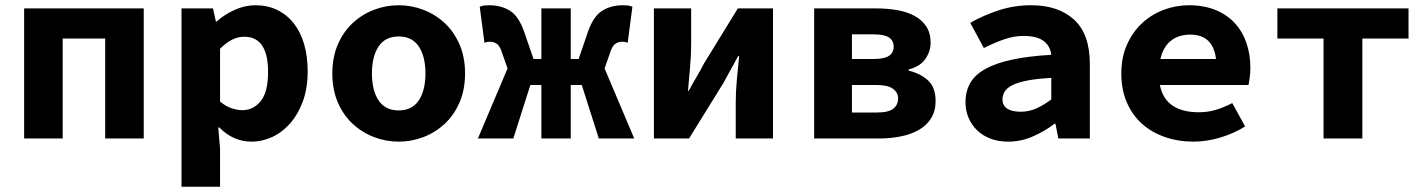

<svg xmlns="http://www.w3.org/2000/svg" viewBox="-20 -528 5440 732"><path d="M72 0V-496H528V0H381V-381H219V0Z M672 184V-496H792L803 -446H806Q836 -473 875 -490.5Q914 -508 954 -508Q1000 -508 1037 -490Q1074 -472 1100 -439Q1126 -406 1139.5 -359.5Q1153 -313 1153 -256Q1153 -192 1135 -142.5Q1117 -93 1087 -58.5Q1057 -24 1018.5 -6Q980 12 938 12Q870 12 816 -42H812L819 39V184ZM904 -108Q946 -108 974 -142.5Q1002 -177 1002 -254Q1002 -388 911 -388Q864 -388 819 -342V-141Q840 -123 862.5 -115.5Q885 -108 904 -108Z M1500 12Q1451 12 1405.5 -5.5Q1360 -23 1324.5 -56Q1289 -89 1268 -137.5Q1247 -186 1247 -248Q1247 -310 1268 -358.5Q1289 -407 1324.5 -440Q1360 -473 1405.5 -490.5Q1451 -508 1500 -508Q1549 -508 1594.5 -490.5Q1640 -473 1675.5 -440Q1711 -407 1732 -358.5Q1753 -310 1753 -248Q1753 -186 1732 -137.5Q1711 -89 1675.5 -56Q1640 -23 1594.5 -5.5Q1549 12 1500 12ZM1500 -107Q1551 -107 1576.5 -145Q1602 -183 1602 -248Q1602 -313 1576.5 -351Q1551 -389 1500 -389Q1449 -389 1423.5 -351Q1398 -313 1398 -248Q1398 -183 1423.5 -145Q1449 -107 1500 -107Z M1802 0 1915 -267 1894 -327Q1886 -353 1874 -361Q1862 -369 1847 -369Q1842 -369 1837 -368Q1832 -367 1827 -365L1809 -502Q1817 -506 1825.5 -507Q1834 -508 1845 -508Q1890 -508 1923.5 -487.5Q1957 -467 1978 -408L2014 -303H2044V-496H2156V-303H2186L2222 -408Q2243 -467 2276.5 -487.5Q2310 -508 2355 -508Q2366 -508 2374.5 -507Q2383 -506 2391 -502L2373 -365Q2368 -367 2363 -368Q2358 -369 2353 -369Q2338 -369 2326 -361Q2314 -353 2306 -327L2285 -267L2398 0H2263L2198 -204H2156V0H2044V-204H2002L1937 0Z M2473 0V-496H2615V-358Q2615 -320 2611 -274Q2607 -228 2603 -182H2606Q2618 -205 2635.5 -234.5Q2653 -264 2664 -286L2793 -496H2927V0H2785V-138Q2785 -176 2789 -222Q2793 -268 2798 -314H2794Q2788 -303 2780.5 -289Q2773 -275 2765 -261Q2757 -247 2750 -233.5Q2743 -220 2737 -210L2607 0Z M3084 0V-496H3318Q3362 -496 3400 -489.5Q3438 -483 3466.5 -467.5Q3495 -452 3511.5 -427Q3528 -402 3528 -365Q3528 -333 3508.5 -304Q3489 -275 3444 -263V-259Q3491 -247 3519 -220.5Q3547 -194 3547 -143Q3547 -105 3530 -77.5Q3513 -50 3483.5 -33Q3454 -16 3414.5 -8Q3375 0 3331 0ZM3228 -303H3309Q3351 -303 3369 -315Q3387 -327 3387 -350Q3387 -373 3369.5 -385Q3352 -397 3310 -397H3228ZM3228 -99H3322Q3367 -99 3385.5 -113.5Q3404 -128 3404 -153Q3404 -175 3384.5 -189.5Q3365 -204 3321 -204H3228Z M3824 12Q3786 12 3756 0.5Q3726 -11 3705 -31.5Q3684 -52 3672.5 -79Q3661 -106 3661 -138Q3661 -180 3679 -211.5Q3697 -243 3736.5 -265Q3776 -287 3838 -300.5Q3900 -314 3988 -319Q3984 -353 3958.5 -372Q3933 -391 3882 -391Q3846 -391 3809.5 -378.5Q3773 -366 3731 -345L3679 -441Q3730 -470 3788.5 -489Q3847 -508 3911 -508Q4015 -508 4075 -453Q4135 -398 4135 -284V0H4015L4004 -56H4000Q3962 -27 3917 -7.5Q3872 12 3824 12ZM3871 -102Q3904 -102 3933 -115.5Q3962 -129 3988 -149V-231Q3933 -228 3897 -221Q3861 -214 3840 -203.5Q3819 -193 3810.5 -179Q3802 -165 3802 -149Q3802 -125 3820.5 -113.5Q3839 -102 3871 -102Z M4530 12Q4472 12 4421.5 -5.5Q4371 -23 4334 -56Q4297 -89 4276 -137.5Q4255 -186 4255 -248Q4255 -309 4276.5 -357.5Q4298 -406 4334 -439.5Q4370 -473 4416.5 -490.5Q4463 -508 4513 -508Q4570 -508 4614 -490Q4658 -472 4687.5 -440Q4717 -408 4732 -364.5Q4747 -321 4747 -270Q4747 -250 4744.5 -231.5Q4742 -213 4740 -204H4402Q4413 -150 4451 -125Q4489 -100 4550 -100Q4584 -100 4614.5 -109Q4645 -118 4678 -135L4727 -46Q4684 -19 4632 -3.5Q4580 12 4530 12ZM4518 -396Q4474 -396 4444.5 -373Q4415 -350 4404 -303H4616Q4605 -396 4518 -396Z M5026 0V-381H4850V-496H5350V-381H5174V0Z"/></svg>

Font: Source Code Pro
Style: Bold
Weight: 700
Monospace: yes
Designer: Paul D. Hunt, Teo Tuominen
Foundry: Adobe Systems Incorporated
Version: Version 2.030;PS 1.000;hotconv 16.6.51;makeotf.lib2.5.65220